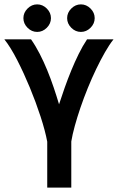

<svg xmlns="http://www.w3.org/2000/svg" viewBox="-20 -874 540 878"><path d="M196 -226Q187 -275 165.5 -341Q144 -407 116.5 -473.5Q89 -540 58.5 -599.5Q28 -659 0 -694H122Q143 -664 161.5 -628Q180 -592 196 -553Q212 -514 225.5 -474Q239 -434 250 -397Q262 -434 276 -473.5Q290 -513 306 -552Q322 -591 340 -627.5Q358 -664 378 -694H499Q480 -670 460 -635Q440 -600 420 -558.5Q400 -517 381.5 -471.5Q363 -426 348 -382Q333 -338 322 -298Q311 -258 306 -227V-16H196ZM150 -854Q175 -854 194 -835Q213 -816 213 -791Q213 -766 194 -747Q175 -728 150 -728Q125 -728 106 -747Q87 -766 87 -791Q87 -816 106 -835Q125 -854 150 -854ZM350 -854Q375 -854 394 -835Q413 -816 413 -791Q413 -766 394 -747Q375 -728 350 -728Q325 -728 306 -747Q287 -766 287 -791Q287 -816 306 -835Q325 -854 350 -854Z"/></svg>

Font: D2Coding
Style: Bold
Weight: 700
Monospace: yes
Designer: Yong-Rak Park; Jeong-Hwan Yoon; Sang-Min Lee;
Foundry: NHN Corporation
Version: Version 1.3.2; Build 20180524